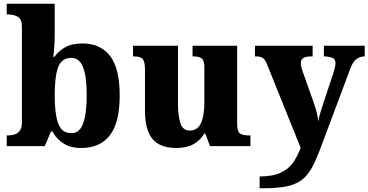

<svg xmlns="http://www.w3.org/2000/svg" viewBox="-20 -780 1967 1025"><path d="M414 10Q356 10 318.5 -14.5Q281 -39 260 -78H252L219 0H16V-57H23Q40 -57 57 -62Q74 -67 85.5 -82Q97 -97 97 -127V-636Q97 -678 75 -690.5Q53 -703 21 -703H16V-760H272V-595Q272 -567 270 -533Q268 -499 264 -477H271Q292 -507 327.5 -527.5Q363 -548 420 -548Q516 -548 567.5 -481.5Q619 -415 619 -271Q619 -125 566.5 -57.5Q514 10 414 10ZM362 -69Q405 -69 424 -121.5Q443 -174 443 -272Q443 -371 423.5 -421Q404 -471 361 -471Q309 -471 290.5 -421.5Q272 -372 272 -271Q272 -174 290.5 -121.5Q309 -69 362 -69Z M923 10Q833 10 793.5 -39Q754 -88 754 -188V-407Q754 -450 742.5 -464.5Q731 -479 694 -479H690V-536H930V-226Q930 -162 943 -122.5Q956 -83 993 -83Q1035 -83 1053 -123Q1071 -163 1071 -231V-418Q1071 -460 1055 -469.5Q1039 -479 1012 -479H1008V-536H1246V-119Q1246 -76 1262.5 -66.5Q1279 -57 1307 -57H1317V0H1101L1076 -67H1071Q1048 -29 1011.5 -9.5Q975 10 923 10Z M1366 162Q1436 162 1478.5 142Q1521 122 1545 87.5Q1569 53 1585 9L1407 -433Q1396 -462 1383 -470.5Q1370 -479 1346 -479H1341V-536H1649V-479H1644Q1612 -479 1599 -470Q1586 -461 1586 -443Q1586 -433 1588.5 -422.5Q1591 -412 1595 -401L1652 -240Q1663 -210 1670.5 -180.5Q1678 -151 1680 -131Q1683 -154 1688.5 -173Q1694 -192 1699 -207L1760 -391Q1763 -400 1767 -416.5Q1771 -433 1771 -443Q1771 -463 1757 -470Q1743 -477 1714 -479H1709V-536H1927V-479H1924Q1896 -477 1878.5 -461Q1861 -445 1848 -408L1696 -2Q1671 66 1648 110Q1625 154 1593 179Q1561 204 1512 214.5Q1463 225 1386 225H1366Z"/></svg>

Font: Noto Serif Sinhala ExtraBold
Style: Regular
Weight: 800
Designer: Jelle Bosma - Monotype Design Team
Foundry: Monotype Imaging Inc.
Version: Version 2.007; ttfautohint (v1.8.4.7-5d5b)